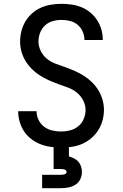

<svg xmlns="http://www.w3.org/2000/svg" viewBox="-20 -763 640 1003"><path d="M299 8Q271 8 243.5 4Q216 0 190.5 -10Q165 -20 143 -37Q121 -54 106 -76.5Q91 -99 83 -126Q75 -153 75 -180Q75 -181 75 -181.5Q75 -182 75 -182H171Q171 -182 171 -182Q171 -182 171 -181Q171 -158 181.5 -136.5Q192 -115 210.5 -101Q229 -87 252 -81.5Q275 -76 299 -76Q323 -76 346.5 -82Q370 -88 389 -103.5Q408 -119 417.5 -142Q427 -165 427 -189Q427 -215 414 -239.5Q401 -264 380 -280.5Q359 -297 334 -306Q309 -315 284 -324Q259 -333 234.5 -344Q210 -355 187.5 -369.5Q165 -384 146 -403Q127 -422 113 -445Q99 -468 92 -494Q85 -520 85 -546Q85 -574 92 -601Q99 -628 113 -651.5Q127 -675 148 -693.5Q169 -712 194 -723Q219 -734 246.5 -738.5Q274 -743 301 -743Q328 -743 355 -739Q382 -735 406.5 -725Q431 -715 452 -697.5Q473 -680 487.5 -657.5Q502 -635 509.5 -609Q517 -583 517 -556Q517 -556 517 -555.5Q517 -555 517 -554H421Q421 -554 421 -554.5Q421 -555 421 -555Q421 -578 411.5 -599Q402 -620 385 -634Q368 -648 346 -653.5Q324 -659 301 -659Q278 -659 255 -652.5Q232 -646 215 -630Q198 -614 189.5 -592Q181 -570 181 -547Q181 -520 193.5 -495.5Q206 -471 227 -454.5Q248 -438 273.5 -429Q299 -420 324 -411Q349 -402 373.5 -391Q398 -380 420.5 -365.5Q443 -351 462 -332Q481 -313 494.5 -290.5Q508 -268 515.5 -242Q523 -216 523 -189Q523 -161 515.5 -133.5Q508 -106 493 -82.5Q478 -59 456 -40.5Q434 -22 408.5 -11Q383 0 355 4Q327 8 299 8ZM200 220V150H300Q304 150 308.5 149.5Q313 149 317.5 147.5Q322 146 325 143Q328 140 328 135Q328 131 325 127.5Q322 124 317.5 122.5Q313 121 308.5 120.5Q304 120 300 120H260V0H340V54Q354 58 367 64.5Q380 71 389.5 82Q399 93 403.5 107Q408 121 408 135Q408 155 399.5 173Q391 191 374.5 201.5Q358 212 338.5 216Q319 220 300 220Z"/></svg>

Font: Iosevka Curly Medium Extended
Style: Regular
Weight: 500
Width: 7
Monospace: yes
Designer: Belleve Invis
Foundry: Belleve Invis
Version: Version 11.1.0; ttfautohint (v1.8.3)